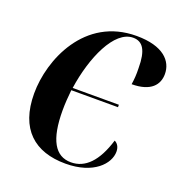

<svg xmlns="http://www.w3.org/2000/svg" viewBox="-106 -636 694 738"><g transform="rotate(20 241.0 -267.5)"><path d="M240 10C355 10 409 -51 409 -100C409 -121 399 -133 388 -138C360 -46 316 -2 258 -2C193 -2 160 -59 160 -179C160 -206 162 -234 165 -263H356V-273H167C186 -403 243 -534 320 -534C360 -534 379 -503 379 -431C380 -405 378 -383 375 -364C454 -364 482 -401 482 -444C482 -497 440 -545 330 -545C118 -545 35 -340 35 -203C35 -57 114 10 240 10Z"/></g></svg>

Font: Noto Serif Display SemiCondensed SemiBold
Style: Italic
Weight: 600
Width: 4
Italic angle: -12°
Designer: Monotype Design Team
Foundry: Monotype Imaging Inc.
Version: Version 2.009